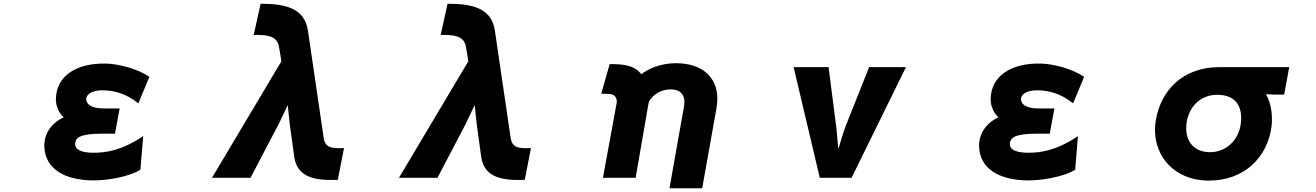

<svg xmlns="http://www.w3.org/2000/svg" viewBox="-20 -887 7040 1027"><path d="M720 -334 779 -476C720 -517 616 -546 545 -547C386 -550 281 -479 279 -358C278 -323 294 -282 321 -260C250 -226 216 -167 217 -106C220 20 330 76 476 78C539 79 662 63 731 21L746 -159C627 -79 542 -70 480 -70C419 -70 378 -85 382 -121C385 -148 404 -172 524 -172H595L620 -307H534C462 -307 440 -334 441 -359C442 -373 458 -405 531 -404C586 -403 653 -389 720 -334Z M1787 75 1820 -95C1753 -92 1719 -96 1711 -152L1627 -724C1609 -843 1508 -867 1374 -867L1337 -700C1398 -701 1458 -699 1471 -643C1474 -631 1483 -572 1485 -559L1114 64H1320L1472 -226L1519 -325C1521 -305 1530 -222 1530 -222L1554 -48C1570 67 1674 79 1787 75Z M2787 75 2820 -95C2753 -92 2719 -96 2711 -152L2627 -724C2609 -843 2508 -867 2374 -867L2337 -700C2398 -701 2458 -699 2471 -643C2474 -631 2483 -572 2485 -559L2114 64H2320L2472 -226L2519 -325C2521 -305 2530 -222 2530 -222L2554 -48C2570 67 2674 79 2787 75Z M3639 -319 3561 120H3736L3812 -306C3815 -324 3817 -341 3817 -358C3817 -475 3736 -548 3597 -549C3509 -549 3446 -517 3410 -490C3371 -543 3300 -544 3241 -544L3196 -386C3226 -386 3234 -385 3248 -383C3267 -380 3284 -363 3278 -333L3205 64H3380L3450 -340C3470 -384 3521 -409 3566 -409C3628 -409 3648 -370 3639 -319Z M4365 64H4535L4826 -528H4629L4502 -209C4488 -174 4469 -101 4464 -90C4462 -102 4457 -180 4453 -208L4412 -528H4225Z M5720 -334 5779 -476C5720 -517 5616 -546 5545 -547C5386 -550 5281 -479 5279 -358C5278 -323 5294 -282 5321 -260C5250 -226 5216 -167 5217 -106C5220 20 5330 76 5476 78C5539 79 5662 63 5731 21L5746 -159C5627 -79 5542 -70 5480 -70C5419 -70 5378 -85 5382 -121C5385 -148 5404 -172 5524 -172H5595L5620 -307H5534C5462 -307 5440 -334 5441 -359C5442 -373 5458 -405 5531 -404C5586 -403 5653 -389 5720 -334Z M6752 -383 6800 -381H6849L6876 -528H6503C6306 -528 6188 -403 6162 -241C6159 -225 6158 -208 6158 -192C6158 -48 6262 75 6438 79C6637 83 6760 -49 6781 -208C6789 -268 6779 -336 6752 -383ZM6616 -219C6603 -137 6539 -73 6452 -73C6370 -73 6325 -127 6325 -200C6325 -297 6388 -380 6491 -380C6596 -380 6630 -310 6616 -219Z"/></svg>

Font: LINE Seed JP App_OTF ExtraBold
Style: Regular
Weight: 800
Designer: LINE & Fontrix & Fontworks
Version: Version 1.013